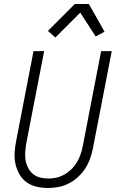

<svg xmlns="http://www.w3.org/2000/svg" viewBox="-20 -925 590 957"><path d="M219 12Q189 12 161.5 5.5Q134 -1 112 -17Q90 -33 76.5 -57Q63 -81 57 -108.5Q51 -136 53 -165.5Q55 -195 61 -225L147 -670H200L112 -216Q108 -194 106 -172Q104 -150 107 -129.5Q110 -109 119 -90.5Q128 -72 143 -59Q158 -46 178.5 -40.5Q199 -35 221 -35Q241 -35 261 -39.5Q281 -44 300 -54.5Q319 -65 335.5 -81Q352 -97 363 -115.5Q374 -134 381 -154Q388 -174 392 -194L484 -670H537L443 -185Q438 -160 429 -134.5Q420 -109 405 -85.5Q390 -62 368.5 -42.5Q347 -23 322.5 -10.5Q298 2 271.5 7Q245 12 219 12ZM256 -738 219 -771 353 -905H423L501 -767L457 -743L380 -862Z"/></svg>

Font: Lode Dark
Style: Italic
Weight: 400
Italic angle: -11°
Monospace: yes
Designer: Belleve Invis
Foundry: Belleve Invis
Version: Version 29.2.0; ttfautohint (v1.8.3)